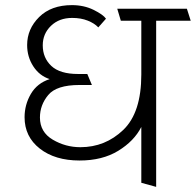

<svg xmlns="http://www.w3.org/2000/svg" viewBox="-20 -714 765 750"><path d="M147 -537Q147 -488 180.5 -456.5Q214 -425 285 -425H321L339 -382H290Q201 -382 168.5 -343Q136 -304 136 -255Q136 -198 186 -168.5Q236 -139 294 -139Q391 -139 461.5 -206.5Q532 -274 532 -423V-633H452L438 -680H710L725 -633H590V16L532 0V-218Q504 -163 442 -125Q380 -87 291 -87Q195 -87 135.5 -133.5Q76 -180 76 -256Q76 -305 100.5 -347Q125 -389 174 -405Q134 -418 110 -455Q86 -492 86 -538Q86 -601 133 -647.5Q180 -694 261 -694Q308 -694 345.5 -675.5Q383 -657 394 -641L364 -607Q349 -623 322.5 -633.5Q296 -644 262 -644Q211 -644 179 -613Q147 -582 147 -537Z"/></svg>

Font: Palanquin ExtraLight
Style: Regular
Weight: 275
Designer: Pria Ravichandran
Version: Version 1.001